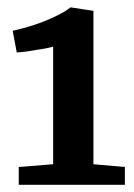

<svg xmlns="http://www.w3.org/2000/svg" viewBox="-20 -925 364 522"><path d="M124.5 -478.5V-798Q113.5 -795 93.2 -791.5Q73 -788 53.5 -785.2Q34 -782.5 25.5 -782.5L14.5 -841.5Q41.5 -847 72 -857Q102.5 -867 129.2 -879.8Q156 -892.5 172 -905L234 -895.5V-478.5L319.5 -471V-422.5H31V-471Z"/></svg>

Font: Merriweather
Style: Bold
Weight: 700
Designer: Eben Sorkin
Foundry: Eben Sorkin
Version: Version 2.100; ttfautohint (v1.7.19-72a1) -l 8 -r 50 -G 200 